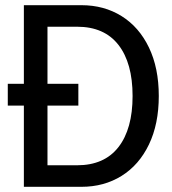

<svg xmlns="http://www.w3.org/2000/svg" viewBox="-20 -720 663 740"><path d="M72 -313H10V-397H72V-700H294Q381 -700 448.5 -658Q516 -616 554 -537Q592 -458 592 -350Q592 -242 554 -163Q516 -84 448.5 -42Q381 0 294 0H72ZM277 -83Q382 -83 436.5 -153Q491 -223 491 -350Q491 -477 436.5 -547Q382 -617 277 -617H163V-397H282V-313H163V-83Z"/></svg>

Font: Cabin Condensed
Style: Regular
Weight: 400
Width: 3
Version: Version 2.001